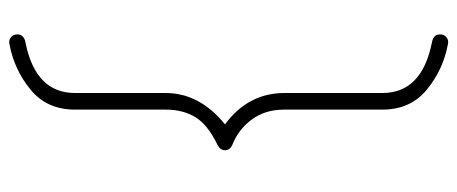

<svg xmlns="http://www.w3.org/2000/svg" viewBox="-308 -548 991 416"><g transform="rotate(90 188.0 -340.5)"><path d="M76 135Q68 137 61.5 132Q55 127 55 118Q55 103 74 100Q182 78 182 -7V-203Q182 -277 250 -332Q182 -382 182 -461V-673Q182 -758 74 -780Q55 -783 55 -798Q55 -807 61.5 -812Q68 -817 76 -815Q131 -805 174.5 -769.5Q218 -734 218 -673V-460Q218 -419 239.5 -390Q261 -361 294 -348Q306 -343 306 -332Q306 -322 295 -316Q251 -295 234.5 -268Q218 -241 218 -204V-7Q218 54 174.5 89.5Q131 125 76 135Z"/></g></svg>

Font: Comic Neue Light
Style: Regular
Weight: 300
Designer: Craig Rozynski
Foundry: Craig Rozynski
Version: Version 2.003